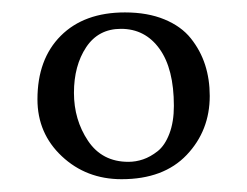

<svg xmlns="http://www.w3.org/2000/svg" viewBox="-20 -586 390 303"><path d="M39.1 -429.2Q39.1 -492.7 75.9 -529.5Q112.8 -566.4 177.2 -566.4Q212.9 -566.4 239.5 -555.4Q266.1 -544.4 281.2 -525.4Q296.4 -506.3 303.7 -483.6Q311 -460.9 311 -434.6Q311 -379.9 274.7 -341.6Q238.3 -303.2 171.9 -303.2Q116.2 -303.2 77.6 -339.4Q39.1 -375.5 39.1 -429.2ZM170.9 -540.5Q135.3 -540.5 116 -511.5Q96.7 -482.4 96.7 -439.5Q96.7 -397 118.9 -363.8Q141.1 -330.6 182.6 -330.6Q194.3 -330.6 205.8 -334.5Q217.3 -338.4 228.8 -347.4Q240.2 -356.4 247.3 -375Q254.4 -393.6 254.4 -418.9Q254.4 -477.5 231.7 -509Q209 -540.5 170.9 -540.5Z"/></svg>

Font: Libertinage
Style: f
Weight: 400
Designer: OSP
Foundry: OSP
Version: Version 1.0; 2008; OFL relea